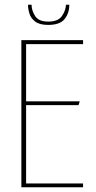

<svg xmlns="http://www.w3.org/2000/svg" viewBox="-20 -789 405 809"><path d="M70 -620H330V-603H90V-362H316L311 -346H90V-16H330V0H70ZM183 -684Q147 -684 128.5 -698Q110 -712 104 -732Q98 -752 98 -769H113Q113 -745 128 -721.5Q143 -698 183 -698Q225 -698 241 -721.5Q257 -745 258 -769H272Q272 -733 252 -708.5Q232 -684 183 -684Z"/></svg>

Font: Smooch Sans Thin
Style: Regular
Weight: 100
Designer: Robert E. Leuschke
Foundry: Robert E. Leuschke
Version: Version 1.010